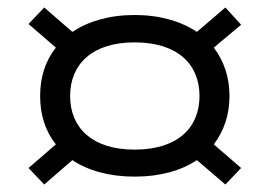

<svg xmlns="http://www.w3.org/2000/svg" viewBox="-20 -625 719 512"><path d="M623 -177 550 -240C577 -275 592 -319 592 -369C592 -419 577 -463 550 -498L623 -559L581 -605L505 -540C463 -568 407 -585 339 -585C271 -585 215 -568 173 -540L98 -605L56 -561L129 -498C101 -463 87 -419 87 -369C87 -319 101 -275 129 -240L56 -177L98 -133L173 -198C215 -170 271 -154 339 -154C407 -154 463 -170 505 -198L581 -133ZM339 -226C226 -226 167 -284 167 -369C167 -454 226 -512 339 -512C453 -512 512 -454 512 -369C512 -284 453 -226 339 -226Z"/></svg>

Font: Bounded Light
Style: Regular
Weight: 300
Designer: Vlad Churkin
Version: Version 3.0